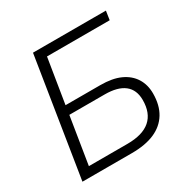

<svg xmlns="http://www.w3.org/2000/svg" viewBox="-160 -849 974 992"><g transform="rotate(-30 327.0 -352.5)"><path d="M53 0 165 -705H600L592 -652H218L175 -386H382Q454 -386 501 -364.5Q548 -343 572.5 -304Q597 -265 597 -213Q597 -143 568 -95.5Q539 -48 484 -24Q429 0 348 0ZM122 -53H352Q443 -53 488.5 -92.5Q534 -132 534 -210Q534 -271 494.5 -302Q455 -333 378 -333H167Z"/></g></svg>

Font: Nunito Sans 12pt Light
Style: Italic
Weight: 300
Italic angle: -9°
Designer: Vernon Adams
Foundry: Vernon Adams
Version: Version 3.101;gftools[0.9.27]